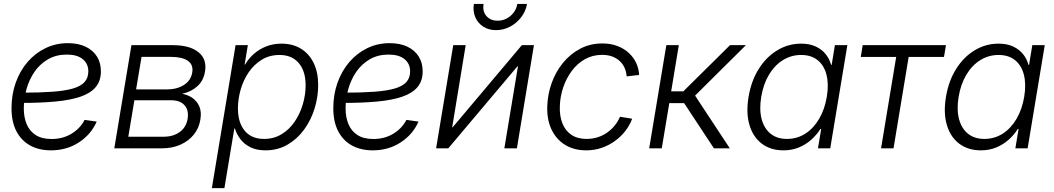

<svg xmlns="http://www.w3.org/2000/svg" viewBox="-20 -761 5408 985"><path d="M241.2 10.3Q180.2 10.3 134.8 -14.6Q89.4 -39.6 64.2 -87.6Q39.1 -135.7 39.1 -205.6Q39.1 -276.4 60.8 -337.2Q82.5 -397.9 121.8 -443.4Q161.1 -488.8 213.9 -514.2Q266.6 -539.6 328.1 -539.6Q380.9 -539.6 418.7 -521.7Q456.5 -503.9 477.1 -471.4Q497.6 -439 497.6 -395Q497.6 -346.2 471.2 -314.5Q444.8 -282.7 392.6 -264.9Q340.3 -247.1 263.4 -240Q186.5 -232.9 85.4 -232.9L93.3 -285.6Q183.6 -285.6 248 -290.3Q312.5 -294.9 353.3 -306.6Q394 -318.4 413.6 -339.8Q433.1 -361.3 433.1 -395Q433.1 -434.1 404.5 -457.5Q376 -481 322.8 -481Q268.1 -481 226.6 -457Q185.1 -433.1 157.5 -393.3Q129.9 -353.5 116 -304.2Q102.1 -254.9 102.1 -204.1Q102.1 -159.7 116.7 -124.3Q131.3 -88.9 162.8 -68.4Q194.3 -47.9 244.6 -47.9Q302.2 -47.9 346.9 -75Q391.6 -102.1 414.1 -146L476.1 -137.2Q447.3 -71.3 384.8 -30.5Q322.3 10.3 241.2 10.3Z M566.4 0 654.3 -529.3H866.2Q953.6 -529.3 998 -493.4Q1042.5 -457.5 1031.7 -393.6Q1023.9 -346.7 992.4 -318.4Q960.9 -290 914.1 -279.8Q944.8 -274.4 968.3 -257.8Q991.7 -241.2 1003.2 -213.4Q1014.6 -185.5 1007.8 -147Q1001 -103.5 974.1 -70.3Q947.3 -37.1 905.3 -18.6Q863.3 0 810.1 0ZM638.2 -59.6H819.8Q869.1 -59.6 902.3 -84Q935.5 -108.4 942.4 -150.9Q949.7 -194.8 927 -220.7Q904.3 -246.6 858.4 -246.6H669.4ZM678.2 -302.2H833.5Q888.2 -302.2 923.8 -325.2Q959.5 -348.1 966.3 -389.6Q972.7 -428.7 943.8 -449Q915 -469.2 856.9 -469.2H706.1Z M1066.9 204.1 1188.5 -529.3H1251.5L1234.9 -429.2H1236.8Q1254.4 -459.5 1281.7 -483.9Q1309.1 -508.3 1345.2 -522.7Q1381.3 -537.1 1423.8 -537.1Q1481.9 -537.1 1524.2 -511Q1566.4 -484.9 1589.4 -437.3Q1612.3 -389.6 1612.3 -325.2Q1612.3 -263.7 1593.8 -203.9Q1575.2 -144 1539.8 -95.7Q1504.4 -47.4 1454.6 -18.6Q1404.8 10.3 1341.8 10.3Q1297.4 10.3 1265.6 -5.1Q1233.9 -20.5 1214.1 -46.1Q1194.3 -71.8 1185.1 -101.6H1182.1L1131.3 204.1ZM1334.5 -48.3Q1384.8 -48.3 1424.3 -72.3Q1463.9 -96.2 1491.5 -136.5Q1519 -176.8 1533.4 -225.6Q1547.9 -274.4 1547.9 -323.7Q1547.9 -396 1512.7 -437.5Q1477.5 -479 1414.1 -479Q1362.8 -479 1323.2 -454.8Q1283.7 -430.7 1256.3 -390.9Q1229 -351.1 1214.8 -302.2Q1200.7 -253.4 1200.7 -204.1Q1200.7 -132.3 1235.4 -90.3Q1270 -48.3 1334.5 -48.3Z M1892.1 10.3Q1831.1 10.3 1785.6 -14.6Q1740.2 -39.6 1715.1 -87.6Q1689.9 -135.7 1689.9 -205.6Q1689.9 -276.4 1711.7 -337.2Q1733.4 -397.9 1772.7 -443.4Q1812 -488.8 1864.7 -514.2Q1917.5 -539.6 1979 -539.6Q2031.7 -539.6 2069.6 -521.7Q2107.4 -503.9 2127.9 -471.4Q2148.4 -439 2148.4 -395Q2148.4 -346.2 2122.1 -314.5Q2095.7 -282.7 2043.5 -264.9Q1991.2 -247.1 1914.3 -240Q1837.4 -232.9 1736.3 -232.9L1744.1 -285.6Q1834.5 -285.6 1898.9 -290.3Q1963.4 -294.9 2004.2 -306.6Q2044.9 -318.4 2064.5 -339.8Q2084 -361.3 2084 -395Q2084 -434.1 2055.4 -457.5Q2026.9 -481 1973.6 -481Q1918.9 -481 1877.4 -457Q1835.9 -433.1 1808.3 -393.3Q1780.8 -353.5 1766.8 -304.2Q1752.9 -254.9 1752.9 -204.1Q1752.9 -159.7 1767.6 -124.3Q1782.2 -88.9 1813.7 -68.4Q1845.2 -47.9 1895.5 -47.9Q1953.1 -47.9 1997.8 -75Q2042.5 -102.1 2064.9 -146L2127 -137.2Q2098.1 -71.3 2035.6 -30.5Q1973.1 10.3 1892.1 10.3Z M2631.8 0H2567.4L2637.2 -420.4H2634.3L2279.8 0H2217.3L2305.2 -529.3H2369.1L2299.8 -107.9H2302.2L2657.2 -529.3H2719.2ZM2524.9 -606.4Q2486.8 -606.4 2459 -624.5Q2431.2 -642.6 2418.2 -672.9Q2405.3 -703.1 2411.1 -740.7H2460.9Q2454.6 -703.1 2475.3 -679Q2496.1 -654.8 2533.2 -654.8Q2557.6 -654.8 2579.1 -666Q2600.6 -677.2 2615.2 -696.5Q2629.9 -715.8 2633.8 -740.7H2683.6Q2677.2 -703.1 2654.1 -672.9Q2630.9 -642.6 2597.2 -624.5Q2563.5 -606.4 2524.9 -606.4Z M2987.8 10.3Q2924.3 10.3 2878.4 -18.3Q2832.5 -46.9 2808.8 -97.9Q2785.2 -148.9 2787.6 -216.3Q2789.6 -277.8 2810.3 -335.4Q2831.1 -393.1 2868.4 -438.7Q2905.8 -484.4 2956.8 -511.2Q3007.8 -538.1 3070.3 -538.1Q3112.8 -538.1 3147 -525.1Q3181.2 -512.2 3205.6 -489.7Q3230 -467.3 3243.7 -438.2Q3257.3 -409.2 3258.8 -376.5L3194.8 -369.1Q3193.4 -391.1 3185.1 -410.9Q3176.8 -430.7 3161.1 -446Q3145.5 -461.4 3122.6 -470.5Q3099.6 -479.5 3068.8 -479.5Q3020 -479.5 2980.7 -457.3Q2941.4 -435.1 2913.3 -397.2Q2885.3 -359.4 2869.4 -312.5Q2853.5 -265.6 2852.1 -216.3Q2850.1 -166.5 2865 -128.7Q2879.9 -90.8 2911.1 -69.6Q2942.4 -48.3 2989.3 -48.3Q3021 -48.3 3048.1 -57.4Q3075.2 -66.4 3097.2 -82.5Q3119.1 -98.6 3135.3 -119.1Q3151.4 -139.6 3160.6 -162.1L3223.1 -151.9Q3210.9 -118.7 3188.5 -89.6Q3166 -60.5 3135.3 -38.1Q3104.5 -15.6 3067.1 -2.7Q3029.8 10.3 2987.8 10.3Z M3310.5 0 3398.4 -529.3H3462.4L3423.3 -292.5H3485.8L3725.1 -529.3H3806.6L3545.9 -270.5L3724.1 0H3642.6L3489.7 -231.9H3413.6L3375 0Z M3999.5 10.3Q3933.1 10.3 3887.9 -24.2Q3842.8 -58.6 3824.7 -120.4Q3806.6 -182.1 3820.3 -264.2Q3834 -346.2 3872.6 -407.5Q3911.1 -468.8 3967.5 -502.9Q4023.9 -537.1 4090.3 -537.1Q4133.8 -537.1 4165.3 -522.2Q4196.8 -507.3 4216.3 -482.7Q4235.8 -458 4243.7 -428.2H4246.6L4263.2 -529.3H4327.1L4239.3 0H4176.3L4192.9 -99.6H4189Q4169.9 -69.3 4142.1 -44.4Q4114.3 -19.5 4078.4 -4.6Q4042.5 10.3 3999.5 10.3ZM4017.1 -48.3Q4069.3 -48.3 4111.6 -75.4Q4153.8 -102.5 4182.4 -151.4Q4210.9 -200.2 4221.7 -264.2Q4232.4 -328.6 4220.2 -377Q4208 -425.3 4175 -452.1Q4142.1 -479 4089.8 -479Q4039.1 -479 3996.3 -452.4Q3953.6 -425.8 3924.8 -377.4Q3896 -329.1 3885.3 -264.2Q3874.5 -199.2 3887.2 -150.6Q3899.9 -102.1 3933.1 -75.2Q3966.3 -48.3 4017.1 -48.3Z M4500 0 4577.6 -468.8H4396L4405.8 -529.3H4833L4822.8 -468.8H4641.6L4564 0Z M5012.2 10.3Q4945.8 10.3 4900.6 -24.2Q4855.5 -58.6 4837.4 -120.4Q4819.3 -182.1 4833 -264.2Q4846.7 -346.2 4885.3 -407.5Q4923.8 -468.8 4980.2 -502.9Q5036.6 -537.1 5103 -537.1Q5146.5 -537.1 5178 -522.2Q5209.5 -507.3 5229 -482.7Q5248.5 -458 5256.3 -428.2H5259.3L5275.9 -529.3H5339.8L5252 0H5189L5205.6 -99.6H5201.7Q5182.6 -69.3 5154.8 -44.4Q5127 -19.5 5091.1 -4.6Q5055.2 10.3 5012.2 10.3ZM5029.8 -48.3Q5082 -48.3 5124.3 -75.4Q5166.5 -102.5 5195.1 -151.4Q5223.6 -200.2 5234.4 -264.2Q5245.1 -328.6 5232.9 -377Q5220.7 -425.3 5187.7 -452.1Q5154.8 -479 5102.5 -479Q5051.8 -479 5009 -452.4Q4966.3 -425.8 4937.5 -377.4Q4908.7 -329.1 4897.9 -264.2Q4887.2 -199.2 4899.9 -150.6Q4912.6 -102.1 4945.8 -75.2Q4979 -48.3 5029.8 -48.3Z"/></svg>

Font: Inter 24pt Light
Style: Italic
Weight: 300
Italic angle: -9.3988°
Designer: Rasmus Andersson
Foundry: rsms
Version: Version 4.001;git-66647c0bb